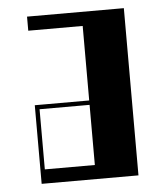

<svg xmlns="http://www.w3.org/2000/svg" viewBox="-46 -611 561 652"><g transform="rotate(-5 235.0 -285.0)"><path d="M70 -268H255.5V-522H70V-570H400V0H70ZM255.5 -48V-253H85V-48Z"/></g></svg>

Font: Facade Sud
Style: Regular
Weight: 100
Designer: Éléonore Fines
Foundry: Velvetyne Type Foundry
Version: Version 1.001;Glyphs 3.2 (3202)